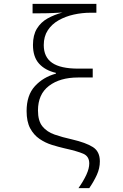

<svg xmlns="http://www.w3.org/2000/svg" viewBox="-20 -780 640 996"><path d="M387 196Q413 159 428 126.5Q443 94 443 68Q443 31 412 17.5Q381 4 313 -11Q283 -18 249 -28.5Q215 -39 185 -59.5Q155 -80 136.5 -114.5Q118 -149 118 -204Q118 -286 161 -333Q204 -380 270 -398V-402Q214 -415 182.5 -450Q151 -485 151 -547Q151 -598 171.5 -631.5Q192 -665 227 -684.5Q262 -704 304 -715Q283 -714 256 -712.5Q229 -711 190 -711H149V-760H480V-714H450Q406 -714 363 -704.5Q320 -695 284.5 -675Q249 -655 228 -623Q207 -591 207 -546Q207 -484 250.5 -454Q294 -424 386 -424H461V-378H385Q291 -378 234 -334.5Q177 -291 177 -207Q177 -153 200 -124.5Q223 -96 263 -82Q303 -68 353 -57Q426 -40 462 -17Q498 6 498 57Q498 93 482.5 127Q467 161 443 196Z"/></svg>

Font: Noto Sans Mono Light
Style: Regular
Weight: 300
Designer: Monotype Design Team
Foundry: Monotype Imaging Inc.
Version: Version 2.014; ttfautohint (v1.8.4.7-5d5b)